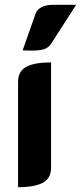

<svg xmlns="http://www.w3.org/2000/svg" viewBox="-20 -768 336 797"><path d="M55 -429Q55 -472 89 -490.5Q123 -509 192 -509V-71Q192 -28 158 -9.5Q124 9 55 9ZM128 -712Q133 -727 151 -737.5Q169 -748 201 -748H296L192 -586Q183 -572 166 -565Q149 -558 110 -558Q87 -558 74 -559Z"/></svg>

Font: K2D ExtraBold
Style: Regular
Weight: 800
Designer: Katatrad Aksorn Co.,Ltd.
Foundry: Cadson Demak Co.,Ltd.
Version: Version 1.000; ttfautohint (v1.6)